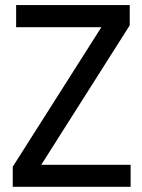

<svg xmlns="http://www.w3.org/2000/svg" viewBox="-20 -720 556 750"><path d="M490.2 9.8H29.8V-68.8L376 -613.8H43V-700.2H486.8V-621.1L141.1 -76.2H490.2Z"/></svg>

Font: D-DIN-PRO Medium
Style: Regular
Weight: 500
Designer: datto
Foundry: CyberFei
Version: Version 1.000;hotconv 1.0.109;makeotfexe 2.5.65596